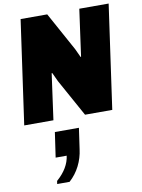

<svg xmlns="http://www.w3.org/2000/svg" viewBox="-113 -761 923 1250"><g transform="rotate(-10 348.0 -136.5)"><path d="M16 0 113 -686H289L429 -431L455 -375L458 -376L501 -686H695L598 0H418L282 -246L255 -304H251L209 0ZM161 413 164 393Q204 358 226.5 320Q249 282 254 242H181L205 77H364L344 216Q337 272 311.5 323Q286 374 243 413Z"/></g></svg>

Font: Chivo Medium Black
Style: Italic
Weight: 900
Italic angle: -8.05°
Version: Version 2.002